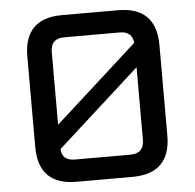

<svg xmlns="http://www.w3.org/2000/svg" viewBox="-50 -741 803 792"><g transform="rotate(-5 351.0 -345.0)"><path d="M78 -158V-532Q78 -690 235 -690H467Q625 -690 625 -532V-158Q625 0 467 0H235Q78 0 78 -158ZM180 -241 522 -550Q518 -598 466 -598H236Q180 -598 180 -541ZM181 -140Q184 -92 236 -92H466Q523 -92 523 -149V-449Z"/></g></svg>

Font: Oxanium Medium
Style: Regular
Weight: 500
Designer: Severin Meyer
Version: Version 1.001